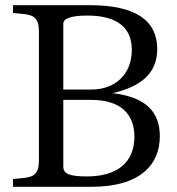

<svg xmlns="http://www.w3.org/2000/svg" viewBox="-20 -720 681 740"><path d="M30 0H332C525 0 596 -89 596 -195C596 -289 542 -346 414 -361C529 -387 586 -442 586 -531C586 -640 504 -700 327 -700H30V-670L71 -666C115 -662 130 -645 130 -598V-102C130 -55 115 -38 71 -34L30 -30ZM224 -375V-629C224 -650 258 -660 317 -660C436 -660 488 -610 488 -528C488 -431 421 -375 333 -375ZM315 -40C245 -40 224 -51 224 -78V-335H331C440 -335 498 -285 498 -193C498 -96 434 -40 315 -40Z"/></svg>

Font: Hedvig Letters Serif 24pt
Style: Regular
Weight: 400
Designer: Alexander Örn & Tor Weibull
Foundry: Kanon Foundry
Version: Version 1.000